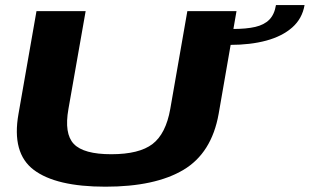

<svg xmlns="http://www.w3.org/2000/svg" viewBox="-20 -718 1197 742"><path d="M387.5 3.5Q579.5 3.5 688.8 -61.5Q798 -126.5 825 -278L894 -675H704L638 -297Q621 -201 569.5 -161.5Q518 -122 410 -122Q303 -122 265.2 -161.8Q227.5 -201.5 244.5 -297L311 -675H121L51.5 -278Q24.5 -126.5 110.5 -61.5Q196.5 3.5 387.5 3.5ZM879 -606 868.5 -544.5Q948 -544.5 1009.5 -561.2Q1071 -578 1109.5 -612Q1148 -646 1157 -698.5H1046.5Q1040.5 -662 1020.8 -642Q1001 -622 966.5 -614Q932 -606 879 -606Z"/></svg>

Font: Anybody Expanded
Style: Bold Italic
Weight: 700
Width: 7
Italic angle: -10°
Version: Version 1.113;gftools[0.9.25]